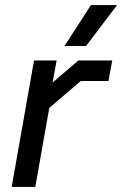

<svg xmlns="http://www.w3.org/2000/svg" viewBox="-20 -736 481 756"><path d="M114 -498H203L187 -411L289 -498H422L407 -417H298L174 -311L119 0H26ZM338 -716H441L319 -555H234Z"/></svg>

Font: Chakra Petch Medium
Style: Italic
Weight: 500
Italic angle: -10°
Designer: Katatrad Aksorn Co.,Ltd.
Foundry: Cadson Demak Co.,Ltd.
Version: Version 1.000; ttfautohint (v1.6)